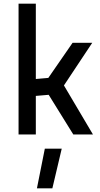

<svg xmlns="http://www.w3.org/2000/svg" viewBox="-20 -732 544 1045"><path d="M175 0V-210L245 -216L379 0H486L328 -267L482 -499H375L243 -308L175 -302V-712H81V0ZM181 293H265L316 77H224Z"/></svg>

Font: TitilliumText22L
Style: 600 wt
Weight: 600
Designer: Campivisivi
Foundry: Campivisivi
Version: 1.000